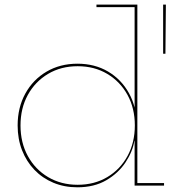

<svg xmlns="http://www.w3.org/2000/svg" viewBox="-20 -810 762 838"><path d="M567.5 0V-215L568.5 -232.5V-282L567.5 -310V-779H401V-790H579.5V-11H696V0ZM318 -532Q393.5 -532 451.5 -497.8Q509.5 -463.5 542.8 -403.5Q576 -343.5 577 -266L568.5 -262.5Q568.5 -337.5 536.5 -395.8Q504.5 -454 448.2 -487.5Q392 -521 319 -521Q246 -521 189.8 -487.5Q133.5 -454 101.5 -395.8Q69.5 -337.5 69.5 -262.5Q69.5 -187.5 101.5 -129Q133.5 -70.5 190 -37Q246.5 -3.5 319 -3.5Q392 -3.5 448.2 -37Q504.5 -70.5 536.5 -129Q568.5 -187.5 568.5 -262.5L570 -195.5H566.5Q559 -148.5 528 -101.5Q497 -54.5 444.2 -23.5Q391.5 7.5 317.5 7.5Q260.5 7.5 212.8 -12.5Q165 -32.5 130.2 -68.8Q95.5 -105 76.2 -154.2Q57 -203.5 57 -262.5Q57 -340.5 90.5 -401.5Q124 -462.5 183 -497.2Q242 -532 318 -532ZM692 -790H704L702 -575.5H692Z"/></svg>

Font: Hepta Slab ExtraLight Thin
Style: Regular
Weight: 250
Version: Version 1.102